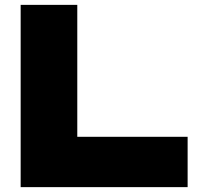

<svg xmlns="http://www.w3.org/2000/svg" viewBox="-20 -770 812 790"><path d="M298 -750V-103L193 -207H752V0H65V-750Z"/></svg>

Font: Unbounded ExtraBold
Style: Regular
Weight: 800
Designer: Luke Prowse, Jean-Baptiste Morizot, Fátima Lázaro, Florian Runge
Foundry: NaN
Version: Version 1.701;gftools[0.9.28.dev5+ged2979d]